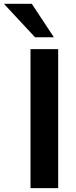

<svg xmlns="http://www.w3.org/2000/svg" viewBox="-87 -973 393 993"><path d="M213.9 0H70.8V-718.8H213.9ZM-66.9 -953.4H77.4L191.7 -780.3H94.2Z"/></svg>

Font: Min Sans VF VF
Style: Regular
Weight: 400
Designer: Jinseong-Kim, NotoSansCJK, Nunito
Foundry: Jinseong-Kim
Version: Version 1.420;Glyphs 3.1.2 (3151)